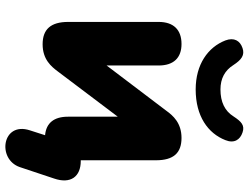

<svg xmlns="http://www.w3.org/2000/svg" viewBox="-124 -644 914 705"><g transform="rotate(90 332.5 -291.0)"><path d="M308 -553C406 -553 469 -598 494 -662C507 -694 493 -716 466 -725C440 -734 426 -721 407 -692C387 -660 354 -644 308 -644C268 -644 238 -660 218 -692C199 -721 182 -734 156 -725C129 -716 116 -694 128 -662C153 -598 216 -553 308 -553ZM635 -33C656 -94 628 -131 571 -131H568V-407C568 -472 541 -501 486 -501C431 -501 404 -470 386 -445L220 -226V-417C220 -472 192 -501 141 -501C89 -501 60 -472 60 -417V-85C60 -21 87 9 142 9C198 9 224 -23 242 -47L408 -267V-84C408 -33 431 -4 476 0L458 56C425 158 564 177 593 93Z"/></g></svg>

Font: Nunito Black
Style: Regular
Weight: 900
Designer: Vernon Adams
Foundry: Vernon Adams
Version: Version 3.602